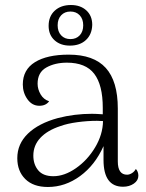

<svg xmlns="http://www.w3.org/2000/svg" viewBox="-20 -735 583 766"><path d="M532 -34Q532 -15 514 -2.5Q496 10 471 10Q393 10 393 -97V-152Q359 -76 299.5 -32.5Q240 11 171 11Q113 11 81 -20.5Q49 -52 49 -104Q49 -161 91.5 -202Q134 -243 211 -264Q277 -281 347 -281Q362 -281 390 -279V-305Q390 -396 356 -440.5Q322 -485 247 -485Q199 -485 164.5 -465.5Q130 -446 130 -401Q130 -379 142 -358.5Q154 -338 176 -331Q163 -313 137 -313Q108 -313 89.5 -339Q71 -365 71 -398Q71 -457 119.5 -487Q168 -517 254 -517Q354 -517 402 -464Q450 -411 450 -302V-91Q450 -38 487 -38Q496 -38 506 -44Q516 -50 522 -61Q532 -50 532 -34ZM391 -252 367 -253Q329 -253 288.5 -247.5Q248 -242 221 -232Q169 -215 141 -185Q113 -155 113 -114Q113 -79 132.5 -55.5Q152 -32 193 -32Q237 -32 283 -64Q329 -96 359.5 -147Q390 -198 391 -252ZM348 -636Q347 -598 323 -575.5Q299 -553 259 -553Q221 -553 197.5 -574.5Q174 -596 174 -632Q174 -670 198.5 -692.5Q223 -715 263 -715Q301 -715 324.5 -693.5Q348 -672 348 -636ZM210 -634Q210 -609 224 -594Q238 -579 261 -579Q284 -579 298 -594Q312 -609 312 -634Q312 -659 298 -674Q284 -689 261 -689Q238 -689 224 -674Q210 -659 210 -634Z"/></svg>

Font: Arima Madurai Light
Style: Regular
Weight: 300
Designer: Joana Correia and Natanael Gama
Foundry: NDISCOVER
Version: Version 1.019